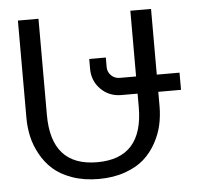

<svg xmlns="http://www.w3.org/2000/svg" viewBox="-45 -602 689 658"><g transform="rotate(-5 299.5 -272.5)"><path d="M272 -369.1V-402.8H329.1V-370.1Q329.1 -353 341.1 -341.1Q353 -329.1 371.1 -329.1H426.8V-555.2H498V-329.1H576.2V-270H498V-220.2Q498 -187.5 491.2 -156.5Q484.4 -125.5 467.5 -94.7Q450.7 -64 425.3 -41.3Q399.9 -18.6 359.6 -4.4Q319.3 9.8 269 9.8Q218.8 9.8 178.5 -4.4Q138.2 -18.6 112.8 -41.3Q87.4 -64 70.6 -94.7Q53.7 -125.5 46.9 -156.5Q40 -187.5 40 -220.2V-555.2H110.8V-224.1Q110.8 -47.9 269 -47.9Q426.8 -47.9 426.8 -224.1V-270H371.1Q329.1 -270 300.5 -298.6Q272 -327.1 272 -369.1Z"/></g></svg>

Font: LT Superior
Style: Regular
Weight: 400
Designer: Daniel Lyons
Foundry: LyonsType
Version: Version 1.000